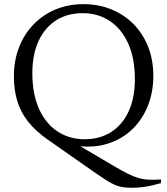

<svg xmlns="http://www.w3.org/2000/svg" viewBox="-20 -705 806 926"><path d="M438.5 128 212 -30.5Q151.5 -72.5 115.2 -118.8Q79 -165 63 -218.8Q47 -272.5 47 -336.5Q47 -413 71.8 -476.8Q96.5 -540.5 141.8 -587.2Q187 -634 248.2 -659.5Q309.5 -685 382.5 -685Q456 -685 517.8 -659.5Q579.5 -634 624.8 -588Q670 -542 694.8 -478.5Q719.5 -415 719.5 -338.5Q719.5 -262 694 -196.8Q668.5 -131.5 621 -84.5Q573.5 -37.5 507.8 -14.8Q442 8 362.5 0L337 -17.5L534 98.5Q570 119.5 596.5 132.8Q623 146 646.5 153Q670 160 696 161.5Q722 163 756.5 160.5V178Q737 183.5 715.2 188.8Q693.5 194 669.2 197.2Q645 200.5 617 200.5Q591.5 200.5 572.5 197.8Q553.5 195 535.2 187.2Q517 179.5 494 165Q471 150.5 438.5 128ZM387.5 -33.5Q462.5 -33.5 517 -68.8Q571.5 -104 601 -169Q630.5 -234 630.5 -322.5Q630.5 -424 598.2 -495.2Q566 -566.5 509.2 -604Q452.5 -641.5 379 -641.5Q304 -641.5 249.5 -606.2Q195 -571 165.5 -506Q136 -441 136 -352.5Q136 -251.5 168.2 -180Q200.5 -108.5 257.5 -71Q314.5 -33.5 387.5 -33.5Z"/></svg>

Font: Newsreader 24pt
Style: Regular
Weight: 400
Designer: Hugues Gentile
Foundry: Production Type
Version: Version 1.003